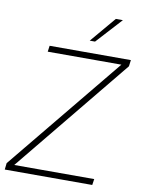

<svg xmlns="http://www.w3.org/2000/svg" viewBox="-97 -967 762 1032"><g transform="rotate(10 284.0 -450.5)"><path d="M2.5 0H480L485 -33H48.5L563.5 -662.5L568 -697H124.5L120 -664H522L6.5 -35.5ZM332 -761.5H361L488.5 -901H450Z"/></g></svg>

Font: HK Grotesk ExtraLight
Style: Italic
Weight: 200
Italic angle: -16°
Designer: Alfredo Marco Pradil
Foundry: Hanken Design Co.
Version: Version 3.001;FEAKit 1.0